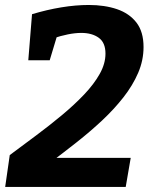

<svg xmlns="http://www.w3.org/2000/svg" viewBox="-21 -736 596 756"><path d="M-0.6 0 17.4 -125.4Q68.2 -163 121.5 -202.9Q174.8 -242.7 223.3 -283Q271.8 -323.4 310.3 -363.9Q348.8 -404.4 371.5 -444.8Q394.3 -485.2 394.3 -524.9Q394.3 -568.2 367.8 -587.3Q341.3 -606.4 299.2 -606.4Q274.8 -606.4 246.1 -600.6Q217.4 -594.8 188.1 -584.9L208.4 -610.6L174.7 -498.7H90.4L105.1 -680.1Q163.9 -697.8 220.6 -707.1Q277.3 -716.4 328.5 -716.4Q391.1 -716.4 439.7 -699.9Q488.2 -683.3 516.2 -647.2Q544.2 -611 544.2 -550.8Q544.2 -498.5 523 -449.1Q501.8 -399.7 465.1 -352.9Q428.4 -306.1 381.2 -261.8Q333.9 -217.6 281.1 -176Q228.3 -134.5 176.1 -95.1L179.9 -114.4H493.7L474 0Z"/></svg>

Font: Bitter Thin
Style: Italic
Weight: 100
Italic angle: -9°
Designer: Sol Matas, and Bitter project Authors
Foundry: Sol Matas
Version: Version 2.002